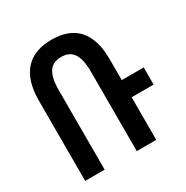

<svg xmlns="http://www.w3.org/2000/svg" viewBox="-166 -862 967 999"><g transform="rotate(-30 317.5 -362.0)"><path d="M62 0H179V-477C179 -586 215 -621 276 -621C338 -621 372 -582 372 -477V0H489V-256H621V-359H489V-484C489 -647 414 -724 277 -724C144 -724 62 -650 62 -481Z"/></g></svg>

Font: Noto Sans Armenian ExtraCondensed SemiBold
Style: Regular
Weight: 600
Width: 2
Designer: Monotype Design Team
Foundry: Monotype Imaging Inc.
Version: Version 2.008